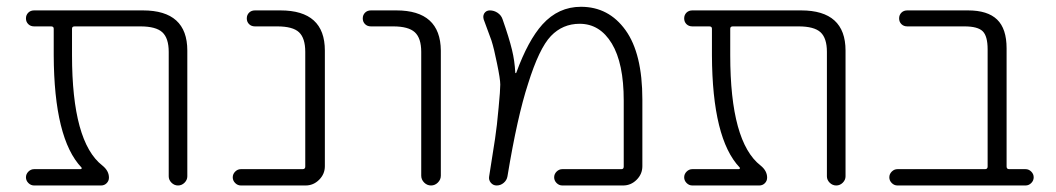

<svg xmlns="http://www.w3.org/2000/svg" viewBox="-20 -576 3158 574"><path d="M540 -48.8Q540 -38.1 531.7 -29.8Q523.4 -21.5 512.2 -21.5Q501 -21.5 492.7 -29.8Q484.4 -38.1 484.4 -48.8V-420.9Q484.4 -461.9 465.3 -479.5Q446.3 -497.1 399.4 -497.1H203.1Q195.3 -497.1 195.3 -490.2V-411.1Q195.3 -151.4 286.1 -81.1Q305.7 -65.4 305.7 -44.9Q305.7 -35.2 298.8 -28.3Q292 -21.5 282.2 -21.5H82Q72.3 -21.5 64.9 -28.8Q57.6 -36.1 57.6 -45.9Q57.6 -55.7 64.9 -63Q72.3 -70.3 82 -70.3H220.7Q223.6 -70.3 224.1 -72.3Q224.6 -74.2 223.6 -75.2Q141.6 -161.1 140.6 -411.1V-490.2Q140.6 -497.1 132.8 -497.1H82Q71.3 -497.1 64.5 -503.9Q57.6 -510.7 57.6 -521Q57.6 -531.2 64.5 -538.1Q71.3 -544.9 82 -544.9H407.2Q540 -544.9 540 -424.8Z M892.6 -420.9Q892.6 -461.9 874 -479.5Q855.5 -497.1 808.6 -497.1H742.2Q731.4 -497.1 724.6 -503.9Q717.8 -510.7 717.8 -521Q717.8 -531.2 724.6 -538.1Q731.4 -544.9 742.2 -544.9H818.4Q951.2 -544.9 951.2 -424.8V-79.1Q951.2 -55.7 934.1 -38.6Q917 -21.5 893.6 -21.5H700.2Q690.4 -21.5 683.1 -28.8Q675.8 -36.1 675.8 -45.9Q675.8 -55.7 683.1 -63Q690.4 -70.3 700.2 -70.3H884.8Q892.6 -70.3 892.6 -78.1Z M1088.9 -497.1Q1078.1 -497.1 1071.3 -503.9Q1064.5 -510.7 1064.5 -521Q1064.5 -531.2 1071.3 -538.1Q1078.1 -544.9 1088.9 -544.9H1165Q1296.9 -544.9 1297.9 -424.8V-50.8Q1297.9 -39.1 1289.1 -30.3Q1280.3 -21.5 1268.6 -21.5Q1256.8 -21.5 1248 -30.3Q1239.3 -39.1 1239.3 -50.8V-420.9Q1239.3 -461.9 1220.2 -479.5Q1201.2 -497.1 1155.3 -497.1Z M1661.1 -21.5Q1651.4 -21.5 1644 -28.8Q1636.7 -36.1 1636.7 -45.9Q1636.7 -55.7 1644 -63Q1651.4 -70.3 1661.1 -70.3H1837.9Q1844.7 -70.3 1844.7 -78.1V-275.4Q1844.7 -386.7 1809.1 -445.8Q1773.4 -504.9 1712.9 -504.9Q1662.1 -504.9 1627 -468.3Q1591.8 -431.6 1558.6 -325.2Q1526.4 -226.6 1497.1 -48.8Q1495.1 -37.1 1485.8 -29.3Q1476.6 -21.5 1464.8 -21.5Q1454.1 -21.5 1447.3 -29.8Q1440.4 -38.1 1442.4 -48.8Q1455.1 -127.9 1460 -161.1Q1465.8 -199.2 1470.7 -254.9Q1475.6 -305.7 1475.6 -323.2Q1475.6 -339.8 1465.8 -386.7Q1457 -430.7 1449.2 -455.1Q1442.4 -473.6 1425.8 -518.6Q1424.8 -522.5 1424.8 -525.4Q1424.8 -531.2 1427.7 -536.1Q1433.6 -544.9 1444.3 -544.9Q1457 -544.9 1467.8 -537.6Q1478.5 -530.3 1482.4 -518.6Q1502 -462.9 1510.7 -426.8Q1518.6 -394.5 1520.5 -358.4Q1520.5 -357.4 1521.5 -357.4Q1522.5 -357.4 1523.4 -358.4Q1558.6 -455.1 1601.6 -502.9Q1649.4 -555.7 1716.8 -555.7Q1799.8 -555.7 1850.1 -485.8Q1900.4 -416 1900.4 -278.3V-79.1Q1900.4 -55.7 1883.3 -38.6Q1866.2 -21.5 1842.8 -21.5Z M2507.8 -48.8Q2507.8 -38.1 2499.5 -29.8Q2491.2 -21.5 2480 -21.5Q2468.8 -21.5 2460.4 -29.8Q2452.1 -38.1 2452.1 -48.8V-420.9Q2452.1 -461.9 2433.1 -479.5Q2414.1 -497.1 2367.2 -497.1H2170.9Q2163.1 -497.1 2163.1 -490.2V-411.1Q2163.1 -151.4 2253.9 -81.1Q2273.4 -65.4 2273.4 -44.9Q2273.4 -35.2 2266.6 -28.3Q2259.8 -21.5 2250 -21.5H2049.8Q2040 -21.5 2032.7 -28.8Q2025.4 -36.1 2025.4 -45.9Q2025.4 -55.7 2032.7 -63Q2040 -70.3 2049.8 -70.3H2188.5Q2191.4 -70.3 2191.9 -72.3Q2192.4 -74.2 2191.4 -75.2Q2109.4 -161.1 2108.4 -411.1V-490.2Q2108.4 -497.1 2100.6 -497.1H2049.8Q2039.1 -497.1 2032.2 -503.9Q2025.4 -510.7 2025.4 -521Q2025.4 -531.2 2032.2 -538.1Q2039.1 -544.9 2049.8 -544.9H2375Q2507.8 -544.9 2507.8 -424.8Z M2932.6 -428.7Q2932.6 -467.8 2918 -482.4Q2903.3 -497.1 2863.3 -497.1H2692.4Q2681.6 -497.1 2674.8 -503.9Q2668 -510.7 2668 -521Q2668 -531.2 2674.8 -538.1Q2681.6 -544.9 2692.4 -544.9H2874Q2932.6 -544.9 2960.9 -517.6Q2989.3 -490.2 2989.3 -431.6V-78.1Q2989.3 -70.3 2997.1 -70.3H3045.9Q3055.7 -70.3 3063 -63Q3070.3 -55.7 3070.3 -45.9Q3070.3 -36.1 3063 -28.8Q3055.7 -21.5 3045.9 -21.5H2663.1Q2653.3 -21.5 2646 -28.8Q2638.7 -36.1 2638.7 -45.9Q2638.7 -55.7 2646 -63Q2653.3 -70.3 2663.1 -70.3H2924.8Q2932.6 -70.3 2932.6 -78.1Z"/></svg>

Font: irohamaru Light
Style: Regular
Weight: 200
Designer: [Source Han Sans]
Ryoko NISHIZUKA  (kana & ideographs); Paul D. Hunt (Latin, Greek & Cyrillic); Wenlong ZHANG  (bopomofo
Version: Version 1.01